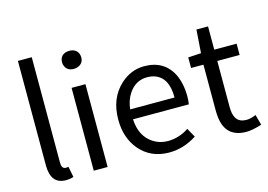

<svg xmlns="http://www.w3.org/2000/svg" viewBox="-104 -999 1697 1216"><g transform="rotate(-15 744.5 -391.5)"><path d="M188.5 12.7Q92.8 10.7 91.8 -108.4V-795.9H182.6V-101.6Q183.6 -64.5 209 -63.5Q218.8 -63.5 227.5 -65.4L241.2 4.9Q219.7 12.7 188.5 12.7Z M376 0V-543H466.8V0ZM421.9 -655.3Q378.9 -655.3 364.3 -690.4Q359.4 -702.1 359.4 -713.9Q359.4 -757.8 399.4 -770.5Q411.1 -773.4 421.9 -773.4Q466.8 -773.4 481.4 -737.3Q485.4 -725.6 485.4 -713.9Q485.4 -674.8 448.2 -660.2Q435.5 -655.3 421.9 -655.3Z M869.1 12.7Q747.1 12.7 673.8 -75.2Q609.4 -153.3 609.4 -271.5Q609.4 -412.1 699.2 -494.1Q767.6 -556.6 854.5 -556.6Q986.3 -556.6 1041 -446.3Q1070.3 -384.8 1070.3 -301.8Q1070.3 -275.4 1066.4 -250H700.2Q706.1 -136.7 784.2 -86.9Q826.2 -59.6 880.9 -59.6Q954.1 -60.5 1016.6 -102.5L1049.8 -43Q963.9 12.7 869.1 12.7ZM699.2 -315.4H990.2Q990.2 -451.2 898.4 -478.5Q877.9 -484.4 855.5 -484.4Q778.3 -484.4 733.4 -416Q705.1 -373 699.2 -315.4Z M1375 12.7Q1240.2 12.7 1223.6 -121.1Q1220.7 -143.6 1220.7 -168V-468.8H1139.6V-538.1L1224.6 -543L1235.4 -695.3H1311.5V-543H1458V-468.8H1311.5V-166Q1311.5 -76.2 1368.2 -63.5Q1380.9 -60.5 1395.5 -60.5Q1419.9 -60.5 1457 -75.2L1475.6 -6.8Q1413.1 12.7 1375 12.7Z"/></g></svg>

Font: Taipei Sans TC Beta
Style: Regular
Weight: 400
Designer: JT Foundry
Foundry: JT Foundry
Version: Version 1.000